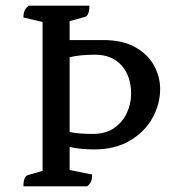

<svg xmlns="http://www.w3.org/2000/svg" viewBox="-20 -661 600 681"><path d="M63 0Q63 -35 79 -40L131 -55V-583L63 -599Q63 -613 67 -622.5Q71 -632 82 -641H297Q297 -605 281 -601L227 -586V-519H345Q414 -519 459 -494Q504 -469 526 -429Q548 -389 548 -345Q548 -292 521 -243Q494 -194 441.5 -162.5Q389 -131 314 -131Q294 -131 270.5 -133Q247 -135 227 -140V-58L307 -42Q307 -28 303.5 -18.5Q300 -9 289 0ZM317 -467Q264 -467 227 -458V-193Q244 -189 265.5 -187.5Q287 -186 309 -186Q355 -186 385 -207Q415 -228 430 -260.5Q445 -293 445 -329Q445 -391 411 -429Q377 -467 317 -467Z"/></svg>

Font: Petrona Medium
Style: Regular
Weight: 500
Designer: Ringo R. Seeber
Foundry: Ringo R. Seeber
Version: Version 2.001; ttfautohint (v1.8.3)